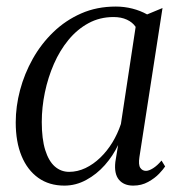

<svg xmlns="http://www.w3.org/2000/svg" viewBox="-20 -556 554 586"><path d="M405.5 -76.5Q402 -53 408.2 -43.8Q414.5 -34.5 425.5 -34.5Q434.5 -34.5 447.2 -42.5Q460 -50.5 473 -66L484 -48Q479 -40 465.8 -26Q452.5 -12 432.2 -0.8Q412 10.5 386.5 10.5Q358 10.5 343 -7.5Q328 -25.5 332 -61.5L340.5 -113.5Q325 -80.5 300 -52.2Q275 -24 243.2 -6.8Q211.5 10.5 176.5 10.5Q130 10.5 96.8 -13.2Q63.5 -37 45.8 -80Q28 -123 28 -182.5Q28 -231 41.2 -281Q54.5 -331 80 -376.5Q105.5 -422 142.8 -458Q180 -494 227.8 -515Q275.5 -536 333.5 -536Q359 -536 383.8 -529.8Q408.5 -523.5 429 -512L476 -531.5ZM394 -474Q384.5 -488 367.2 -496Q350 -504 326.5 -504Q284.5 -504 250 -485.2Q215.5 -466.5 189 -434.2Q162.5 -402 144.5 -360.8Q126.5 -319.5 117 -274Q107.5 -228.5 107.5 -183.5Q107.5 -132 118 -98.2Q128.5 -64.5 147.2 -48Q166 -31.5 191 -31.5Q216.5 -31.5 240.8 -43Q265 -54.5 286 -74.8Q307 -95 323 -121.2Q339 -147.5 349 -177.5Z"/></svg>

Font: Merriweather 96pt Light
Style: Italic
Weight: 300
Italic angle: -7.8°
Version: Version 2.101